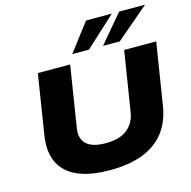

<svg xmlns="http://www.w3.org/2000/svg" viewBox="-133 -1080 1216 1222"><g transform="rotate(-15 475.5 -469.0)"><path d="M444 11Q339 11 267 -12Q195 -35 153.5 -77.5Q112 -120 98 -178Q84 -236 95 -306L158 -705H371L307 -302Q296 -233 335.5 -197.5Q375 -162 461 -162Q552 -162 602.5 -201.5Q653 -241 664 -311L727 -705H938L874 -303Q858 -195 802 -125Q746 -55 655.5 -22Q565 11 444 11ZM401 -765 541 -949H711L511 -765ZM604 -765 759 -949H930L714 -765Z"/></g></svg>

Font: Nunito Sans 10pt Expanded Black
Style: Italic
Weight: 900
Width: 7
Italic angle: -9°
Designer: Vernon Adams
Foundry: Vernon Adams
Version: Version 3.101;gftools[0.9.27]